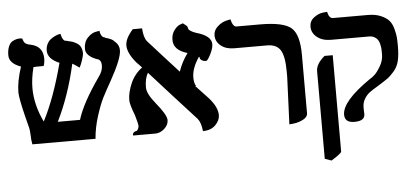

<svg xmlns="http://www.w3.org/2000/svg" viewBox="-52 -675 2182 1006"><g transform="rotate(-5 1039.0 -171.5)"><path d="M599.1 -451.2Q599.1 -407.2 535.2 -293Q507.3 -244.1 490.7 -211.2Q474.1 -178.2 455.1 -119.1Q436 -60.1 431.2 0H99.1Q94.2 -25.9 94.2 -48.8Q92.3 -81.1 89.8 -87.9Q86.9 -99.1 82 -118.2Q77.1 -137.2 75.2 -145Q50.3 -245.1 49.8 -276.9Q49.8 -334 75.2 -411.1Q14.2 -433.1 14.2 -475.1Q14.2 -502.9 22 -521.5Q29.8 -540 42 -547.1Q54.2 -554.2 66.2 -556.6Q78.1 -559.1 85.9 -558.1L94.2 -557.1Q99.1 -540 106.4 -532.5Q113.8 -524.9 134.8 -521Q199.7 -507.8 200.2 -442.9Q200.2 -421.9 193.8 -403.8Q149.9 -403.8 141.1 -402.8H140.1Q125 -342.8 125 -293Q125 -205.1 168.9 -113.8Q230 -231 277.8 -413.1Q216.8 -439 216.8 -481.9Q216.8 -502 224.9 -517.6Q232.9 -533.2 244.4 -541.5Q255.9 -549.8 267.8 -555.4Q279.8 -561 288.1 -562.5L295.9 -564Q303.7 -529.8 316.9 -525.9Q318.8 -525.9 321.5 -525.4Q324.2 -524.9 325.2 -524.9Q326.2 -523.9 327.6 -523.9Q329.1 -523.9 330.1 -522.9Q346.2 -520 356.2 -516.6Q366.2 -513.2 379.2 -505.1Q392.1 -497.1 398.4 -483.6Q404.8 -470.2 404.8 -451.2Q404.8 -442.4 397 -418.2Q389.2 -394 380.9 -378.9Q351.1 -399.9 344.2 -402.8Q308.1 -239.7 242.2 -106H358.9Q384.8 -191.9 476.1 -321.8Q498 -350.6 498 -380.9Q498 -407.7 478 -415V-414.1Q417 -436 417 -474.1Q417 -510.3 438 -532.2Q459 -554.2 480 -558.1L501 -562Q504.9 -533.2 519 -526.9Q525.9 -525.9 527.8 -523.9H525.9Q526.9 -522.9 527.8 -522.9Q545.9 -518.1 557.9 -512.5Q569.8 -506.8 584.5 -490.5Q599.1 -474.1 599.1 -451.2Z M1084 -440.9Q1084 -418.9 1067.9 -387.5Q1051.8 -356 1043.9 -356Q1021 -356 1011.7 -372.1H1012.7Q1009.3 -377.4 1013.7 -379.9Q1013.7 -379.9 1007.8 -379.9Q969.7 -323.7 969.7 -274.9Q969.7 -246.1 980 -230H975.6Q997.6 -207 1042 -159.2Q1085.9 -109.4 1085.9 -67.9Q1085.9 -40 1061.8 -15.6Q1037.6 8.8 995.6 8.8Q990.7 -37.1 974.6 -55.2H975.6Q932.6 -102.1 854.7 -188Q776.9 -273.9 734.9 -320.8Q717.8 -292 717.8 -245.1Q717.8 -211.9 761.7 -158.2Q815.9 -92.3 815.9 -64.9Q815.9 -40 793.9 -20Q772 0 745.6 0H629.9Q626 -5.9 631.8 -13.4Q637.7 -21 647.9 -22Q652.8 -22.9 657.2 -31.5Q661.6 -40 661.6 -49.8Q661.6 -57.6 647.9 -105Q625 -164.1 625 -186Q625 -226.1 645.5 -273.4Q666 -320.8 707 -351.1Q702.1 -356 692.4 -366.5Q682.6 -377 677.7 -381.8Q634.8 -433.6 634.8 -473.1Q634.8 -509.3 675.8 -555.2H724.6Q727.5 -506.3 744.6 -485.8Q770.5 -456.1 823.7 -397.9Q877 -339.8 901.9 -312Q918 -360.8 950.7 -405.8Q877.4 -426.8 877.9 -481Q877.9 -510.7 893.3 -531.2Q908.7 -551.8 924.3 -557.6L939.9 -563Q960.9 -547.9 962.9 -542Q963.9 -535.2 965.3 -531Q966.8 -526.9 976.8 -520Q986.8 -513.2 1005.9 -506.8Q1084 -484.9 1084 -440.9Z M1449.7 13.2 1460 -235.8Q1460 -235.8 1460 -262.2Q1460 -344.2 1439.5 -376.7Q1418.9 -409.2 1369.6 -409.2H1196.8Q1152.8 -409.2 1126.2 -431.2Q1099.6 -453.1 1099.6 -484.9Q1099.6 -512.7 1122.1 -532.2Q1144.5 -551.8 1167.5 -557.1L1189.9 -562Q1199.7 -522 1217.8 -522H1342.8Q1464.8 -522 1505.9 -486.6Q1546.9 -451.2 1546.9 -344.2V-37.1Q1546.9 -17.1 1522.7 -4.6Q1498.5 7.8 1474.1 10.7Z M1653.3 221.2 1618.7 209V-252Q1618.7 -290 1664.6 -328.1H1707.5V178.2Q1707.5 188 1653.3 221.2ZM1844.7 -42Q1844.7 -42 1844.7 -29.8Q1845.7 -22.9 1845.7 -6.8Q1845.7 30.3 1790.5 29.8Q1739.7 29.8 1739.7 -12.2Q1739.7 -83 1889.6 -186Q1901.9 -192.9 1915.8 -205.3Q1929.7 -217.8 1947.5 -247.8Q1965.3 -277.8 1965.3 -310.1Q1965.3 -326.2 1964.8 -336.7Q1964.4 -347.2 1960.9 -362.5Q1957.5 -377.9 1951.4 -387Q1945.3 -396 1933.8 -402.6Q1922.4 -409.2 1905.8 -409.2H1705.6Q1660.6 -409.2 1632.6 -431.6Q1604.5 -454.1 1604.5 -486.8Q1604.5 -516.6 1627.9 -534.2Q1651.4 -551.8 1674.3 -554.7L1697.8 -557.1Q1705.6 -522 1725.6 -522H1909.7Q1949.7 -522 1978 -509.5Q2006.3 -497.1 2020.5 -480.5Q2034.7 -463.9 2042 -436Q2049.3 -408.2 2050.5 -390.6Q2051.8 -373 2051.8 -344.2Q2051.8 -300.3 2044.7 -269.5Q2037.6 -238.8 2018.1 -215.8Q1998.5 -192.9 1981.9 -180.9Q1965.3 -168.9 1929.7 -147Q1897.5 -127.9 1883.1 -116.9Q1868.7 -106 1856.7 -86.4Q1844.7 -66.9 1844.7 -42Z"/></g></svg>

Font: Linux Libertine
Style: Bold
Weight: 700
Designer: Philipp H. Poll
Foundry: Philipp H. Poll
Version: Version 5.0.3